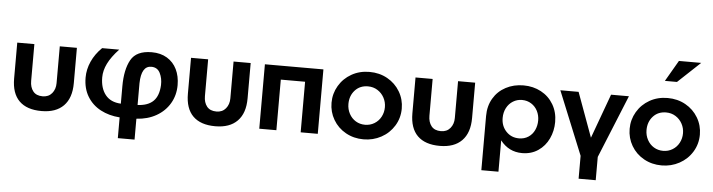

<svg xmlns="http://www.w3.org/2000/svg" viewBox="-55 -1085 5643 1520"><g transform="rotate(5 2767.0 -325.0)"><path d="M393 -512V-219Q393 -171 366 -138.5Q339 -106 292 -106Q241 -106 216 -137.5Q191 -169 191 -220V-512H55V-227Q55 -109 115.5 -49Q176 11 293 11Q407 11 468 -51Q529 -113 529 -231V-512Z M1218 -276Q1220 -329 1199 -371.5Q1178 -414 1129 -414Q1050 -414 1047 -276V-103Q1130 -107 1172 -149Q1214 -191 1218 -276ZM618 -284Q618 -349 646 -411.5Q674 -474 728 -527H864Q804 -463 776.5 -407Q749 -351 749 -297Q749 -211 790.5 -158.5Q832 -106 914 -102V-241Q914 -373 957.5 -451Q1001 -529 1123 -529Q1194 -529 1245 -498Q1296 -467 1322.5 -412.5Q1349 -358 1349 -287Q1349 -207 1311 -142Q1273 -77 1204.5 -38Q1136 1 1047 6V172H914V7Q829 1 762 -34.5Q695 -70 656.5 -133.5Q618 -197 618 -284Z M1774 -512V-219Q1774 -171 1747 -138.5Q1720 -106 1673 -106Q1622 -106 1597 -137.5Q1572 -169 1572 -220V-512H1436V-227Q1436 -109 1496.5 -49Q1557 11 1674 11Q1788 11 1849 -51Q1910 -113 1910 -231V-512Z M2023 -512V0H2159V-402H2352V0H2488V-512Z M3133 -257Q3133 -330 3096.5 -391.5Q3060 -453 2996.5 -488.5Q2933 -524 2854 -524Q2775 -524 2711.5 -488Q2648 -452 2611.5 -390Q2575 -328 2575 -255Q2575 -182 2611 -120.5Q2647 -59 2710.5 -23.5Q2774 12 2852 12Q2928 12 2992.5 -23Q3057 -58 3095 -120Q3133 -182 3133 -257ZM2999 -256Q2999 -215 2980.5 -180Q2962 -145 2928.5 -124.5Q2895 -104 2854 -104Q2813 -104 2780 -124Q2747 -144 2728 -179.5Q2709 -215 2709 -257Q2709 -322 2748.5 -365.5Q2788 -409 2852 -409Q2894 -409 2927.5 -388Q2961 -367 2980 -332Q2999 -297 2999 -256Z M3558 -512V-219Q3558 -171 3531 -138.5Q3504 -106 3457 -106Q3406 -106 3381 -137.5Q3356 -169 3356 -220V-512H3220V-227Q3220 -109 3280.5 -49Q3341 11 3458 11Q3572 11 3633 -51Q3694 -113 3694 -231V-512Z M4217 -257Q4217 -298 4199.5 -332.5Q4182 -367 4149.5 -387.5Q4117 -408 4076 -408Q4037 -408 4004.5 -388Q3972 -368 3953.5 -332.5Q3935 -297 3935 -253Q3935 -189 3975.5 -146Q4016 -103 4078 -103Q4120 -103 4152 -124Q4184 -145 4200.5 -180.5Q4217 -216 4217 -257ZM4078 -524Q4155 -524 4217.5 -490.5Q4280 -457 4316 -396Q4352 -335 4352 -257Q4352 -186 4323 -124.5Q4294 -63 4239.5 -26Q4185 11 4112 11Q4006 11 3939 -75V174H3803V-257Q3803 -336 3838.5 -396.5Q3874 -457 3937 -490.5Q4000 -524 4078 -524Z M4712 -11 4916 -511H4774L4645 -158L4516 -511H4371L4576 -8V174H4712Z M5502 -257Q5502 -330 5465.5 -391.5Q5429 -453 5365.5 -488.5Q5302 -524 5223 -524Q5144 -524 5080.5 -488Q5017 -452 4980.5 -390Q4944 -328 4944 -255Q4944 -182 4980 -120.5Q5016 -59 5079.5 -23.5Q5143 12 5221 12Q5297 12 5361.5 -23Q5426 -58 5464 -120Q5502 -182 5502 -257ZM5368 -256Q5368 -215 5349.5 -180Q5331 -145 5297.5 -124.5Q5264 -104 5223 -104Q5182 -104 5149 -124Q5116 -144 5097 -179.5Q5078 -215 5078 -257Q5078 -322 5117.5 -365.5Q5157 -409 5221 -409Q5263 -409 5296.5 -388Q5330 -367 5349 -332Q5368 -297 5368 -256ZM5189 -657H5285L5463 -824H5286Z"/></g></svg>

Font: Geom SemiBold
Style: Bold
Weight: 600
Version: Version 1.102